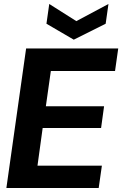

<svg xmlns="http://www.w3.org/2000/svg" viewBox="-20 -943 613 963"><path d="M12 0 111 -700H573L557 -587H235L210 -410H502L487 -301H194L168 -112H491L475 0ZM350 -744 213 -824 227 -923 363 -837 524 -923 510 -824Z"/></svg>

Font: Host Grotesk ExtraBold
Style: Italic
Weight: 800
Italic angle: -8°
Designer: Doğukan Karapınar
Foundry: Element Type
Version: Version 1.003; ttfautohint (v1.8.4.7-5d5b)